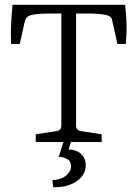

<svg xmlns="http://www.w3.org/2000/svg" viewBox="-20 -588 569 795"><path d="M128 0V-32L213 -45Q234 -48 234 -68V-532H187Q159 -532 137 -530Q115 -528 104 -524Q87 -518 83 -501L62 -406H26Q24 -450 26 -489.5Q28 -529 32 -568H498Q503 -529 504 -489.5Q505 -450 501 -406H466L445 -501Q444 -511 439 -516Q434 -521 426 -524Q400 -532 344 -532H295V-68Q295 -48 316 -45L401 -32V0ZM280 -19 264 31Q267 31 272 31.5Q277 32 282 33Q305 37 320 53.5Q335 70 335 96Q335 136 298.5 161.5Q262 187 212 187Q207 187 205 187Q203 187 200 187L197 158Q233 156 253.5 139Q274 122 274 100Q274 79 258 70.5Q242 62 223 61L249 -19Z"/></svg>

Font: Yrsa Light
Style: Regular
Weight: 300
Designer: Anna Giedrys (Yrsa+Rasa design), David Brezina (Yrsa art-direction, Rasa art-direction, design)
Foundry: Rosetta Type Foundry
Version: Version 2.004